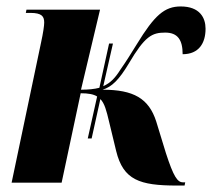

<svg xmlns="http://www.w3.org/2000/svg" viewBox="-20 -566 658 595"><path d="M252 -137H264L291 -259C304 -246 310 -223 318 -189L340 -98C362 -8 413 9 528 9H552L554 -1H547C530 -1 518 -18 494 -92L464 -190C441 -261 394 -288 298 -288C327 -297 349 -319 379 -369C429 -454 451 -465 492 -465C531 -465 546 -442 546 -398C596 -398 617 -432 617 -477C617 -511 599 -546 540 -546C490 -546 459 -519 404 -429C386 -400 370 -374 353 -350C338 -326 323 -309 300 -299L330 -431H318L288 -294C273 -290 254 -288 231 -288L290 -536H62L60 -526H74C110 -526 117 -515 117 -496C117 -487 114 -465 107 -433L16 0H171L230 -277C254 -277 270 -274 281 -267Z"/></svg>

Font: Noto Serif Display Condensed ExtraBold
Style: Italic
Weight: 800
Width: 3
Italic angle: -12°
Designer: Monotype Design Team
Foundry: Monotype Imaging Inc.
Version: Version 2.009